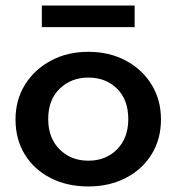

<svg xmlns="http://www.w3.org/2000/svg" viewBox="-20 -663 640 693"><path d="M299 10Q222 10 162.5 -20.5Q103 -51 69.5 -105.5Q36 -160 36 -232Q36 -302 70 -357Q104 -412 163.5 -444Q223 -476 299 -476Q375 -476 434.5 -444Q494 -412 527.5 -357Q561 -302 561 -232Q561 -161 527.5 -106.5Q494 -52 434.5 -21Q375 10 299 10ZM299 -83Q362 -83 402.5 -124Q443 -165 443 -233Q443 -303 402.5 -343Q362 -383 299 -383Q237 -383 195.5 -343Q154 -303 154 -233Q154 -165 195 -124Q236 -83 299 -83ZM131 -565V-643H466V-565Z"/></svg>

Font: Inconsolata Expanded Bold
Style: Regular
Weight: 700
Width: 7
Monospace: yes
Designer: Raph Levien, Cyreal, Brenton Simpson
Foundry: Raph Levien, Cyreal, Google
Version: Version 3.001; ttfautohint (v1.8.2.53-6de2)